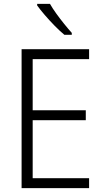

<svg xmlns="http://www.w3.org/2000/svg" viewBox="-20 -967 534 987"><path d="M438 0H91V-714H438V-663H148V-400H421V-349H148V-51H438ZM237 -947Q250 -924 269.5 -897Q289 -870 310 -844Q331 -818 349 -798V-788H311Q288 -807 261 -834.5Q234 -862 210 -890Q186 -918 171 -939V-947Z"/></svg>

Font: Noto Sans Myanmar SemiCondensed Light
Style: Regular
Weight: 300
Width: 4
Designer: Monotype Design Team
Foundry: Monotype Imaging Inc.
Version: Version 2.107; ttfautohint (v1.8.4.7-5d5b)